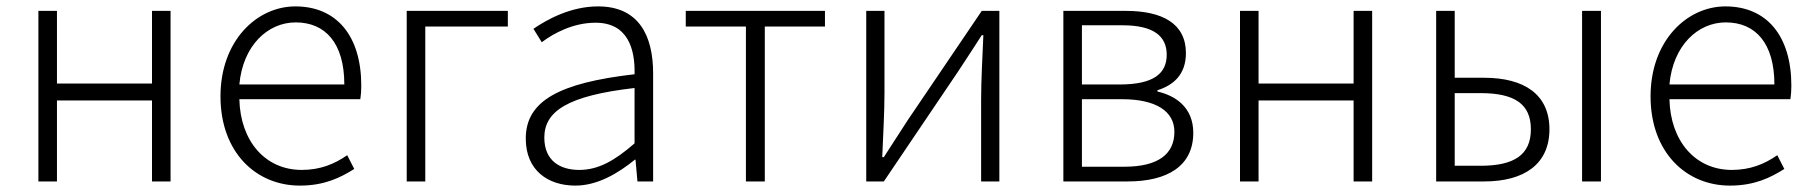

<svg xmlns="http://www.w3.org/2000/svg" viewBox="-20 -567 5660 600"><path d="M100 0H158V-253H455V0H513V-533H455V-306H158V-533H100Z M917 13C994 13 1044 -12 1087 -39L1065 -82C1025 -54 980 -36 923 -36C808 -36 731 -127 728 -257H1106C1108 -270 1109 -284 1109 -299C1109 -455 1032 -547 903 -547C782 -547 669 -439 669 -266C669 -91 780 13 917 13ZM728 -303C739 -425 817 -497 904 -497C997 -497 1056 -432 1056 -303Z M1251 0H1309V-484H1567V-533H1251Z M1778 13C1846 13 1910 -24 1964 -68H1966L1972 0H2021V-338C2021 -456 1976 -547 1849 -547C1762 -547 1688 -505 1647 -477L1673 -435C1710 -463 1771 -496 1841 -496C1942 -496 1965 -414 1963 -335C1728 -308 1623 -252 1623 -134C1623 -35 1692 13 1778 13ZM1790 -36C1731 -36 1681 -64 1681 -137C1681 -219 1753 -268 1963 -292V-119C1900 -64 1849 -36 1790 -36Z M2311 0H2370V-484H2558V-533H2123V-484H2311Z M2687 0H2742L2973 -342C2994 -374 3027 -424 3048 -457H3053C3050 -386 3046 -315 3046 -256V0H3103V-533H3048L2817 -192C2796 -159 2763 -109 2742 -76H2737C2740 -147 2744 -219 2744 -276V-533H2687Z M3303 0H3504C3628 0 3709 -48 3709 -152C3709 -231 3654 -268 3597 -281V-285C3648 -301 3686 -335 3686 -401C3686 -493 3613 -533 3498 -533H3303ZM3361 -303V-488H3488C3585 -488 3626 -454 3626 -396C3626 -338 3586 -303 3479 -303ZM3361 -46V-257H3486C3593 -257 3650 -219 3650 -155C3650 -84 3597 -46 3494 -46Z M3855 0H3913V-253H4210V0H4268V-533H4210V-306H3913V-533H3855Z M4468 0H4618C4743 0 4822 -54 4822 -163C4822 -272 4743 -324 4618 -324H4526V-533H4468ZM4526 -49V-276H4607C4713 -276 4764 -242 4764 -163C4764 -84 4713 -49 4607 -49ZM4924 0H4983V-533H4924Z M5386 13C5463 13 5513 -12 5556 -39L5534 -82C5494 -54 5449 -36 5392 -36C5277 -36 5200 -127 5197 -257H5575C5577 -270 5578 -284 5578 -299C5578 -455 5501 -547 5372 -547C5251 -547 5138 -439 5138 -266C5138 -91 5249 13 5386 13ZM5197 -303C5208 -425 5286 -497 5373 -497C5466 -497 5525 -432 5525 -303Z"/></svg>

Font: Genne Gothic Light
Style: Regular
Weight: 300
Designer: Ryoko NISHIZUKA (kana & ideographs); Paul D. Hunt (Latin, Greek & Cyrillic); Wenlong ZHANG (bopomofo); Sandoll Communica
Foundry: Adobe Systems Incorporated
Version: Version 1.004;PS 1.004;hotconv 16.6.51;makeotf.lib2.5.65220